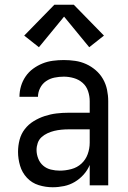

<svg xmlns="http://www.w3.org/2000/svg" viewBox="-20 -781 540 809"><path d="M202 8Q172 8 143 -1Q114 -10 93.5 -32Q73 -54 64.5 -83Q56 -112 56 -141Q56 -167 62.5 -192Q69 -217 84.5 -237Q100 -257 122 -270.5Q144 -284 168.5 -292Q193 -300 218 -303Q243 -306 269 -306H358V-355Q358 -376 351 -397Q344 -418 328 -432Q312 -446 291 -452Q270 -458 249 -458Q229 -458 209.5 -454Q190 -450 174 -439Q158 -428 149 -410Q140 -392 140 -373Q140 -373 140 -373Q140 -373 140 -373Q140 -373 140 -373Q140 -373 140 -373Q140 -373 140 -373Q140 -373 140 -373H62Q62 -373 62 -373Q62 -373 62 -373Q62 -396 68.5 -418Q75 -440 88 -459Q101 -478 119.5 -491.5Q138 -505 159 -513.5Q180 -522 203 -525Q226 -528 249 -528Q273 -528 297 -524.5Q321 -521 343 -511Q365 -501 383.5 -485Q402 -469 414 -448Q426 -427 431 -403Q436 -379 436 -355V0H358V-86Q349 -64 332.5 -45.5Q316 -27 295 -14.5Q274 -2 250 3Q226 8 202 8ZM232 -62Q256 -62 280.5 -68.5Q305 -75 323 -91.5Q341 -108 349.5 -131.5Q358 -155 358 -180V-236H269Q254 -236 238.5 -234.5Q223 -233 208.5 -229.5Q194 -226 180 -219.5Q166 -213 155 -203Q144 -193 139 -178.5Q134 -164 134 -149Q134 -131 141 -113Q148 -95 162 -83Q176 -71 194.5 -66.5Q213 -62 232 -62ZM144 -582 82 -631 209 -761H291L418 -631L356 -582L250 -711Z"/></svg>

Font: Iosevka SS04
Style: Regular
Weight: 400
Monospace: yes
Designer: Belleve Invis
Foundry: Belleve Invis
Version: Version 19.0.0; ttfautohint (v1.8.4)